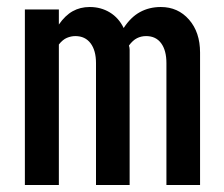

<svg xmlns="http://www.w3.org/2000/svg" viewBox="-20 -528 640 548"><path d="M51 0V-501H148V-458Q166 -484 187.5 -496Q209 -508 236 -508Q268 -508 293.5 -492.5Q319 -477 333 -448Q353 -479 379.5 -493.5Q406 -508 439 -508Q488 -508 519.5 -472Q551 -436 551 -378V0H455V-348Q455 -384 440 -404.5Q425 -425 397 -425Q383 -425 371 -419Q359 -413 348 -398Q350 -392 350 -386Q350 -380 350 -373V0H254V-348Q254 -384 238.5 -404.5Q223 -425 195 -425Q183 -425 171 -420Q159 -415 148 -401V0Z"/></svg>

Font: Red Hat Mono SemiBold
Style: Regular
Weight: 600
Monospace: yes
Designer: Pentagram, MCKL
Foundry: Pentagram, MCKL
Version: Version 1.023